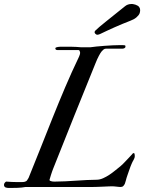

<svg xmlns="http://www.w3.org/2000/svg" viewBox="-79 -932 725 957"><path d="M-59.1 -10.3Q-59.1 -15.6 -56.2 -19.8Q-53.2 -23.9 -48.8 -26.9Q-32.2 -25.9 -19.5 -25.1Q-6.8 -24.4 8.3 -24.4Q9.8 -24.4 14.4 -24.4Q19 -24.4 24.4 -24.4Q29.8 -24.4 34.7 -24.7Q39.6 -24.9 42 -25.4Q51.8 -27.3 55.9 -33.2Q60.1 -39.1 63.5 -45.4Q93.3 -118.2 122.8 -193.1Q152.3 -268.1 182.9 -344.2Q213.4 -420.4 245.8 -496.8Q278.3 -573.2 314.9 -649.4Q317.4 -655.3 318.8 -659.9Q320.3 -664.6 320.3 -669.9Q320.3 -671.9 318.4 -677.2Q316.4 -682.6 311 -682.6H206.1Q202.1 -682.6 199.5 -684.8Q196.8 -687 196.8 -690.9Q196.8 -693.8 200.7 -695.6Q204.6 -697.3 209.7 -698Q214.8 -698.7 220.5 -699Q226.1 -699.2 230 -699.2Q253.4 -699.2 277.3 -699Q301.3 -698.7 326.2 -696.3H370.6Q383.8 -698.2 402.8 -700.2Q421.9 -702.1 442.4 -703.6Q462.9 -705.1 482.2 -706.1Q501.5 -707 515.1 -707Q516.6 -707 520.8 -707Q524.9 -707 529.3 -707Q533.7 -707 537.6 -706.8Q541.5 -706.5 543 -706.1Q545.4 -705.6 545.9 -703.6Q546.4 -701.7 546.4 -699.2Q546.4 -694.8 541.5 -692.1Q536.6 -689.5 532.2 -689.5H449.2Q441.9 -689.5 435.8 -684.1Q429.7 -678.7 426.8 -674.8Q421.4 -668 413.6 -653.3Q405.8 -638.7 397 -616.7Q343.8 -485.4 290.8 -354Q237.8 -222.7 186 -91.3Q183.6 -85.4 180.7 -77.1Q177.7 -68.8 175.3 -60.8Q172.9 -52.7 170.7 -45.7Q168.5 -38.6 167.5 -34.7Q168.5 -31.7 172.4 -30Q176.3 -28.3 180.9 -27.6Q185.5 -26.9 189.9 -26.9Q194.3 -26.9 196.8 -26.9Q219.7 -26.9 246.6 -28.3Q273.4 -29.8 300.5 -31.5Q327.6 -33.2 353.8 -34.7Q379.9 -36.1 401.9 -36.1Q418 -36.1 434.6 -43.5Q451.2 -50.8 466.8 -61.3Q482.4 -71.8 496.6 -83.5Q510.7 -95.2 522 -104Q526.9 -107.9 533.9 -115Q541 -122.1 548.8 -130.4Q556.6 -138.7 564.5 -147Q572.3 -155.3 578.6 -162.1Q582.5 -168.9 587.9 -168.9Q591.3 -168.9 592 -162.8Q592.8 -156.7 592.8 -154.8Q592.8 -144.5 586.9 -135Q581.1 -125.5 577.1 -115.7Q575.2 -111.8 571.5 -102.1Q567.9 -92.3 564 -81.1Q560.1 -69.8 556.6 -59.8Q553.2 -49.8 551.8 -45.4Q549.8 -39.6 548.1 -31.7Q546.4 -23.9 543.5 -16.8Q540.5 -9.8 535.6 -4.9Q530.8 0 522 0Q519 0 513.4 -0.5Q507.8 -1 502 -1.7Q496.1 -2.4 490.2 -2.9Q484.4 -3.4 480.5 -3.4Q475.1 -3.4 462.4 -2.9Q449.7 -2.4 435.1 -1.7Q420.4 -1 406.2 -0.5Q392.1 0 383.3 0H48.3Q30.3 3.4 8.3 4.2Q-13.7 4.9 -30.3 4.9Q-35.2 4.9 -40.3 4.6Q-45.4 4.4 -49.6 2.9Q-53.7 1.5 -56.4 -1.7Q-59.1 -4.9 -59.1 -10.3ZM616.7 -865.2Q612.8 -855.5 601.1 -845.5Q589.4 -835.4 570.8 -828.6Q551.8 -821.3 531.7 -813Q511.7 -804.7 491.9 -795.9Q472.2 -787.1 453.9 -778.6Q435.5 -770 420.4 -762.7Q417 -761.2 413.3 -760Q409.7 -758.8 406.7 -758.8H404.8Q400.9 -759.3 396.2 -763.7Q391.6 -768.1 392.6 -772.9Q393.1 -773.9 393.6 -775.6Q394 -777.3 395 -778.3Q411.6 -794.9 448.5 -824.2Q485.4 -853.5 543.5 -900.4Q557.1 -912.1 576.7 -912.1Q579.1 -912.1 581.5 -911.9Q584 -911.6 586.4 -911.1Q590.8 -910.6 596.2 -908.7Q608.9 -904.3 614.3 -897.5Q619.6 -890.6 619.6 -881.8Q619.6 -877.9 619.1 -875.5Q618.7 -873 618.2 -870.4Q617.7 -867.7 616.7 -865.2Z"/></svg>

Font: IM FELL French Canon
Style: Italic
Weight: 400
Italic angle: -17°
Designer: Igino Marini
Foundry: Igino Marini
Version: 3.00